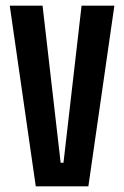

<svg xmlns="http://www.w3.org/2000/svg" viewBox="-20 -659 439 679"><path d="M106.5 0 14.5 -639H130.5L194.5 -83.5H204.5L268.5 -639H384.5L292.5 0Z"/></svg>

Font: Anek Tamil Condensed SemiBold
Style: Regular
Weight: 600
Width: 3
Designer: Aadarsh Rajan (Tamil), Yesha Goshar (Latin)
Foundry: Ek Type
Version: Version 1.003